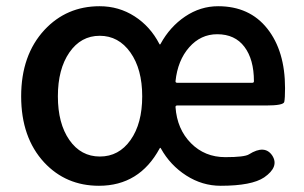

<svg xmlns="http://www.w3.org/2000/svg" viewBox="-20 -584 977 617"><path d="M298 13Q192 13 122 -62Q48 -142 48 -274.5Q48 -407 123 -488Q194 -564 300 -564Q362 -564 412.5 -531.5Q463 -499 492 -443Q494 -439 496 -443Q526 -498 575 -531Q624 -564 681 -564Q782 -564 839 -492Q896 -420 896 -301Q896 -268 893.5 -256.5Q891 -245 835 -245H549Q544 -245 544 -240Q549 -169 593.5 -124Q638 -79 704 -79Q766 -79 780 -88Q831 -120 855 -84Q878 -48 829 -14Q789 13 689 13Q630 13 578.5 -20Q527 -53 497 -107Q495 -111 493 -107Q428 13 298 13ZM301 -81Q362 -81 399.5 -134Q437 -187 437 -274.5Q437 -362 399 -415.5Q361 -469 300.5 -469Q240 -469 203 -415.5Q166 -362 166 -274.5Q166 -187 203 -134Q240 -81 301 -81ZM544 -323Q544 -318 549 -318H791Q796 -318 796 -323Q796 -393 765.5 -433.5Q735 -474 678 -474Q625 -474 588 -432Q551 -390 544 -323Z"/></svg>

Font: Resource Han Rounded CN Medium
Style: Regular
Weight: 500
Designer: Cyano Hao (round all glyphs); Ryoko NISHIZUKA 西塚涼子 (kana, bopomofo & ideographs); Paul D. Hunt (Latin, Greek & Cyrillic)
Foundry: Cyano Hao
Version: 0.990